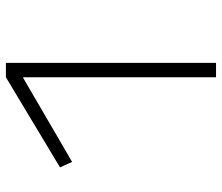

<svg xmlns="http://www.w3.org/2000/svg" viewBox="-72 -698 770 667"><g transform="rotate(-90 313.5 -365.0)"><path d="M378 0V-670H376L84 -500L65 -542L378 -730H428V0Z"/></g></svg>

Font: M PLUS 1 Light
Style: Regular
Weight: 300
Designer: Coji Morishita
Foundry: UNDERFOREST DESIGN
Version: Version 1.001